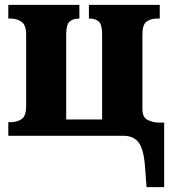

<svg xmlns="http://www.w3.org/2000/svg" viewBox="-20 -556 705 786"><path d="M580 210H652V-54H630Q604 -55 583.5 -65.5Q563 -76 563 -110V-415Q563 -456 580.5 -468Q598 -480 623 -480H634V-536H344V-480H347Q370 -480 384 -468Q398 -456 398 -416V-67H251V-415Q251 -456 265.5 -468Q280 -480 302 -480H305V-536H14V-480H25Q50 -480 68.5 -466.5Q87 -453 87 -415V-120Q87 -81 68.5 -68.5Q50 -56 25 -56H14V0H487Q527 0 548 28Q569 56 574 131Z"/></svg>

Font: Noto Serif SemiCondensed Extra
Style: Regular
Weight: 800
Width: 4
Designer: Monotype Design Team
Foundry: Monotype Imaging Inc.
Version: Version 1.002